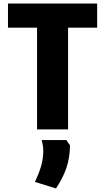

<svg xmlns="http://www.w3.org/2000/svg" viewBox="-20 -720 592 1083"><path d="M215 70H355C355 74 375 98 375 101C373 201 346 265 296 343L177 306C210 237 224 185 224 133C224 119 224 103 215 70ZM528 -564H364V10H189V-564H25V-700H528Z"/></svg>

Font: Repo ExtraBold
Style: Bold
Weight: 700
Designer: Stefan Peev
Foundry: Context Ltd
Version: Version 1.502